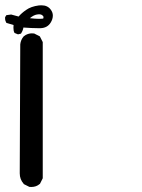

<svg xmlns="http://www.w3.org/2000/svg" viewBox="-27 -541 547 742"><path d="M64.5 -400.4Q72.8 -407.2 81.1 -409.7Q89.4 -412.1 95 -412.1Q100.6 -412.1 105 -411.6L127 -400.4L138.2 -378.4V147.9L127.4 169.4L126.5 169.9Q113.3 181.6 93.8 181.6Q90.8 181.6 86.4 181.2L64.9 170.4L64.5 169.4Q49.3 152.3 49.3 128.9L51.3 -369.6Q53.2 -387.2 64.5 -400.4ZM24.9 -434.1Q24.9 -439 25.4 -444.3L-2.4 -452.6Q-7.3 -460.9 -7.3 -469.2Q-7.3 -471.2 -7.3 -474.6L-2.4 -482.4L16.1 -484.9L44.9 -477.1Q56.6 -490.7 73.7 -502.4Q92.8 -516.1 123 -520Q128.4 -520.5 133.3 -520.5Q157.2 -520.5 169.4 -503.4Q177.2 -492.7 177.2 -481Q177.2 -466.8 168.5 -453.1Q155.8 -433.1 129.9 -432.1Q125 -432.1 119.1 -432.1Q96.7 -432.1 63.5 -434.6Q61.5 -422.9 55.2 -413.1L54.2 -411.1L42.5 -408.2L29.3 -413.6L28.3 -415.5Q24.9 -421.9 24.9 -434.1ZM88.4 -470.7Q109.9 -468.3 121.8 -468.3Q133.8 -468.3 140.1 -469.2Q141.1 -472.2 141.1 -473.9Q141.1 -475.6 141.1 -476.6Q140.1 -478.5 137.7 -481Q132.8 -485.8 123.5 -485.8Q120.1 -485.8 115.7 -484.9Q103 -482.9 88.4 -470.7Z"/></svg>

Font: Bakudai
Style: Medium
Weight: 500
Version: Version 1.48